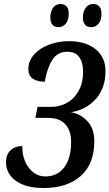

<svg xmlns="http://www.w3.org/2000/svg" viewBox="-20 -930 548 961"><path d="M10 -118Q10 -156 32.5 -177.5Q55 -199 92 -199Q90 -164 103 -129Q116 -94 143 -70.5Q170 -47 208 -47Q267 -47 301.5 -92.5Q336 -138 336 -220Q336 -276 307 -308Q278 -340 219 -340H157L168 -395H236Q280 -395 316.5 -416Q353 -437 374.5 -477Q396 -517 396 -570Q396 -616 377 -643.5Q358 -671 317 -671Q268 -671 242 -630.5Q216 -590 204 -521Q167 -521 144.5 -536Q122 -551 122 -585Q122 -625 150.5 -657Q179 -689 225.5 -706.5Q272 -724 325 -724Q408 -724 458 -684Q508 -644 508 -574Q508 -488 459 -434Q410 -380 335 -368Q380 -362 416 -325Q452 -288 452 -223Q452 -109 384 -49Q316 11 198 11Q109 11 59.5 -25Q10 -61 10 -118ZM232 -842Q232 -872 245.5 -891Q259 -910 283 -910Q302 -910 313 -898Q324 -886 324 -862Q324 -828 309 -811Q294 -794 274 -794Q232 -794 232 -842ZM395 -842Q395 -872 409 -891Q423 -910 446 -910Q465 -910 476.5 -898Q488 -886 488 -862Q488 -828 473 -811Q458 -794 438 -794Q395 -794 395 -842Z"/></svg>

Font: Noto Serif CondSemiBold
Style: Italic
Weight: 600
Width: 3
Italic angle: -12°
Designer: Monotype Design Team
Foundry: Monotype Imaging Inc.
Version: Version 1.001